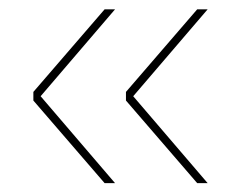

<svg xmlns="http://www.w3.org/2000/svg" viewBox="-20 -454 519 423"><path d="M437.5 -433.5 273.5 -242 437.5 -50.5H414.5L257.5 -232.5V-251.5L414.5 -433.5ZM233.5 -433.5 69.5 -242 233.5 -50.5H210.5L53.5 -232.5V-251.5L210.5 -433.5Z"/></svg>

Font: Anek Malayalam Medium Thin
Style: Regular
Weight: 250
Version: Version 1.003